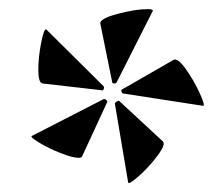

<svg xmlns="http://www.w3.org/2000/svg" viewBox="-20 -709 488 421"><path d="M152 -363Q139 -363 112.5 -373.5Q86 -384 65.5 -396.5Q45 -409 50 -411L206 -491L208 -492Q211 -492 213.5 -489.5Q216 -487 215 -485L160 -366Q159 -363 152 -363ZM232 -482Q232 -484 236 -486.5Q240 -489 241 -488L337 -399Q344 -393 326 -368.5Q308 -344 285 -323.5Q262 -303 261 -309L232 -481ZM64 -556Q64 -584 70.5 -616.5Q77 -649 82 -644L207 -520Q209 -518 207.5 -514Q206 -510 204 -511L73 -526Q64 -528 64 -556ZM248 -513 361 -578Q370 -582 387.5 -557.5Q405 -533 418 -504.5Q431 -476 425 -477L250 -504Q248 -504 246.5 -508Q245 -512 248 -513ZM304 -689Q316 -689 315 -685L236 -529Q235 -526 230.5 -526Q226 -526 226 -529L200 -657Q198 -668 237.5 -678.5Q277 -689 304 -689Z"/></svg>

Font: Cormorant SC
Style: Bold
Weight: 700
Designer: Christian Thalmann (Catharsis Fonts)
Foundry: Catharsis Fonts
Version: Version 4.000